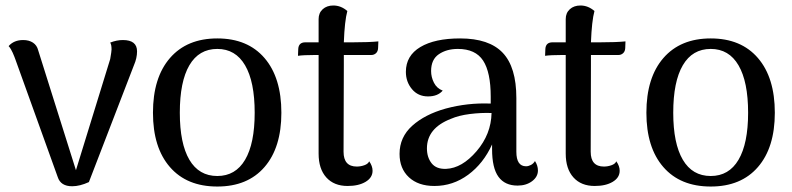

<svg xmlns="http://www.w3.org/2000/svg" viewBox="-20 -662 2868 695"><path d="M424.8 -517.1Q476.1 -517.1 476.1 -476.1Q476.1 -451.7 464.8 -425.8L301.8 -2.9Q269 12.2 241.2 12.2Q199.7 12.2 189 -21L36.1 -445.8Q36.1 -446.3 32.2 -456.3Q28.3 -466.3 26.1 -470.9Q23.9 -475.6 19.8 -483.2Q15.6 -490.7 11.2 -495.1Q30.3 -517.1 64 -517.1Q85 -517.1 99.4 -507.6Q113.8 -498 118.2 -480L254.9 -45.9L378.9 -448.2Q383.8 -476.6 383.8 -482.9Q383.8 -500.5 378.9 -507.8Q402.3 -517.1 424.8 -517.1Z M766.6 13.2Q656.2 13.2 595 -57.4Q533.7 -127.9 533.7 -253.9Q533.7 -380.9 595.2 -451.9Q656.7 -522.9 766.6 -522.9Q876.5 -522.9 937.5 -451.9Q998.5 -380.9 998.5 -253.9Q998.5 -127.9 937.5 -57.4Q876.5 13.2 766.6 13.2ZM766.6 -24.9Q832.5 -24.9 867.2 -83.7Q901.9 -142.6 901.9 -253.9Q901.9 -366.2 867.2 -425.5Q832.5 -484.9 766.6 -484.9Q700.2 -484.9 665.5 -425.8Q630.9 -366.7 630.9 -253.9Q630.9 -142.6 665.5 -83.7Q700.2 -24.9 766.6 -24.9Z M1257.3 -508.8Q1315.4 -508.8 1349.6 -512.2L1348.6 -487.8Q1348.1 -476.1 1341.1 -469.5Q1334 -462.9 1323.7 -462.9H1224.6V-426.8L1223.6 -112.8Q1223.6 -59.1 1271.5 -59.1Q1285.6 -59.1 1299.1 -64Q1312.5 -68.8 1316.4 -78.1Q1328.6 -61 1328.6 -43.9Q1328.6 -19 1303.5 -3.9Q1278.3 11.2 1238.3 11.2Q1189 11.2 1161.1 -19.8Q1133.3 -50.8 1133.3 -106V-462.9H1118.7Q1078.6 -462.9 1058.6 -460L1059.6 -484.9Q1061 -508.8 1085.4 -508.8H1133.3V-592.8Q1133.3 -615.2 1148.2 -628.7Q1163.1 -642.1 1186.5 -642.1Q1214.4 -642.1 1237.3 -622.1Q1227.5 -586.4 1224.6 -508.8Z M1916.5 -79.1Q1927.2 -62.5 1927.2 -44.9Q1927.2 -22 1906 -6.1Q1884.8 9.8 1853.5 9.8Q1807.6 9.8 1784.4 -22Q1761.2 -53.7 1761.2 -122.1V-139.2Q1730 -70.3 1674.8 -29.5Q1619.6 11.2 1552.2 11.2Q1494.1 11.2 1460.2 -20.3Q1426.3 -51.8 1426.3 -105Q1426.3 -165.5 1472.2 -206.8Q1518.1 -248 1593.3 -269Q1672.9 -290.5 1756.3 -287.1V-312Q1756.3 -400.4 1728.8 -442.6Q1701.2 -484.9 1637.2 -484.9Q1596.7 -484.9 1568.6 -465.8Q1540.5 -446.8 1540.5 -404.8Q1540.5 -382.8 1550.8 -362.5Q1561 -342.3 1582.5 -334Q1564.5 -313 1529.3 -313Q1493.2 -313 1471.2 -339.4Q1449.2 -365.7 1449.2 -401.9Q1449.2 -460.4 1501.5 -491.7Q1553.7 -522.9 1645.5 -522.9Q1750.5 -522.9 1799.8 -470.9Q1849.1 -418.9 1849.1 -307.1V-112.8Q1849.1 -60.1 1884.3 -60.1Q1892.6 -60.1 1901.9 -64.9Q1911.1 -69.8 1916.5 -79.1ZM1595.2 -50.8Q1652.3 -53.2 1705.1 -114.7Q1757.8 -176.3 1759.3 -252.9Q1721.7 -254.4 1680.9 -249.3Q1640.1 -244.1 1612.3 -231.9Q1525.4 -198.2 1525.4 -125Q1525.4 -92.3 1542.5 -70.8Q1559.6 -49.3 1595.2 -50.8Z M2151.9 -508.8Q2210 -508.8 2244.1 -512.2L2243.2 -487.8Q2242.7 -476.1 2235.6 -469.5Q2228.5 -462.9 2218.3 -462.9H2119.1V-426.8L2118.2 -112.8Q2118.2 -59.1 2166 -59.1Q2180.2 -59.1 2193.6 -64Q2207 -68.8 2210.9 -78.1Q2223.1 -61 2223.1 -43.9Q2223.1 -19 2198 -3.9Q2172.9 11.2 2132.8 11.2Q2083.5 11.2 2055.7 -19.8Q2027.8 -50.8 2027.8 -106V-462.9H2013.2Q1973.1 -462.9 1953.1 -460L1954.1 -484.9Q1955.6 -508.8 1980 -508.8H2027.8V-592.8Q2027.8 -615.2 2042.7 -628.7Q2057.6 -642.1 2081.1 -642.1Q2108.9 -642.1 2131.8 -622.1Q2122.1 -586.4 2119.1 -508.8Z M2552.7 13.2Q2442.4 13.2 2381.1 -57.4Q2319.8 -127.9 2319.8 -253.9Q2319.8 -380.9 2381.3 -451.9Q2442.9 -522.9 2552.7 -522.9Q2662.6 -522.9 2723.6 -451.9Q2784.7 -380.9 2784.7 -253.9Q2784.7 -127.9 2723.6 -57.4Q2662.6 13.2 2552.7 13.2ZM2552.7 -24.9Q2618.7 -24.9 2653.3 -83.7Q2688 -142.6 2688 -253.9Q2688 -366.2 2653.3 -425.5Q2618.7 -484.9 2552.7 -484.9Q2486.3 -484.9 2451.7 -425.8Q2417 -366.7 2417 -253.9Q2417 -142.6 2451.7 -83.7Q2486.3 -24.9 2552.7 -24.9Z"/></svg>

Font: Arima Madurai Medium
Style: Regular
Weight: 500
Designer: Joana Correia and Natanael Gama
Foundry: NDISCOVER
Version: Version 1.019;PS 001.019;hotconv 1.0.88;makeotf.lib2.5.64775